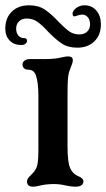

<svg xmlns="http://www.w3.org/2000/svg" viewBox="-55 -695 401 725"><path d="M47 -10Q47 -16 51 -22Q55 -28 61 -33Q71 -43 76 -50Q85 -63 87.5 -80.5Q90 -98 90 -130V-332Q90 -385 80 -412Q76 -422 69 -427Q62 -432 50 -432Q41 -432 35.5 -437.5Q30 -443 30 -452Q30 -460 37.5 -466Q45 -472 60 -472H118Q153 -472 181 -479Q193 -482 203 -482Q220 -482 220 -467Q220 -458 209 -432Q203 -417 201.5 -397Q200 -377 200 -343V-332V-140Q200 -83 210 -60Q220 -38 240 -30Q260 -22 260 -10Q260 -1 252.5 4.5Q245 10 230 10Q216 10 196 6Q172 0 149 0Q119 0 95 6Q79 10 70 10Q47 10 47 -10ZM126 -576Q104 -600 86.5 -612.5Q69 -625 46 -625Q28 -625 17 -614.5Q6 -604 6 -587Q6 -570 14.5 -560.5Q23 -551 37 -551Q47 -551 47 -541Q47 -534 41 -529.5Q35 -525 25 -525Q-2 -525 -18.5 -542Q-35 -559 -35 -587Q-35 -627 -10.5 -651Q14 -675 55 -675Q90 -675 114 -659Q138 -643 166 -613Q190 -588 206.5 -576.5Q223 -565 245 -565Q263 -565 274 -575.5Q285 -586 285 -603Q285 -620 276.5 -630Q268 -640 255 -640Q248 -640 233 -635L227 -633Q219 -633 219 -643Q219 -649 222 -653Q228 -663 239.5 -669Q251 -675 264 -675Q292 -675 309 -655Q326 -635 326 -603Q326 -563 301.5 -539Q277 -515 237 -515Q202 -515 178.5 -530.5Q155 -546 126 -576Z"/></svg>

Font: Raigarh
Style: Regular
Weight: 400
Designer: jaikishan Patel
Foundry: MagicType
Version: Version 1.000;FEAKit 1.0